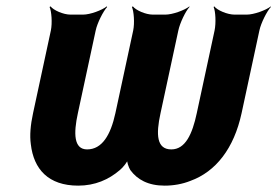

<svg xmlns="http://www.w3.org/2000/svg" viewBox="-20 -574 872 604"><path d="M519 -104C473 -104 470 -150 485 -218L541 -478C546 -502 564 -539 576 -552V-554C561 -542 523 -528 500 -528H461C438 -528 407 -542 398 -554L395 -552C401 -539 404 -502 399 -478L343 -218C328 -149 301 -104 254 -104C212 -104 211 -154 225 -218L281 -478C286 -502 305 -539 317 -552L316 -554C301 -542 264 -528 241 -528H202C179 -528 148 -542 139 -554L136 -552C142 -539 145 -502 140 -478L84 -218C76 -181 73 -148 77 -120C86 -42 132 10 226 10C279 10 322 -9 357 -39C367 -47 382 -66 384 -75H380C378 -66 385 -47 390 -39C412 -9 446 10 498 10C526 10 554 5 579 -5C659 -34 716 -107 740 -218L796 -478C801 -502 820 -539 832 -552V-554C817 -542 779 -528 756 -528H718C695 -528 663 -542 654 -554L652 -552C658 -539 660 -502 655 -478L599 -218C585 -152 563 -104 519 -104Z"/></svg>

Font: Asimov
Style: EdgeExtremeIt
Weight: 500
Designer: Google
Version: Version 2.000980: 2014